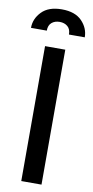

<svg xmlns="http://www.w3.org/2000/svg" viewBox="-118 -941 477 981"><g transform="rotate(10 120.5 -450.0)"><path d="M68 0V-700H173V0ZM120.5 -900Q189.5 -900 224.8 -863.5Q260 -827 260 -779.5H178Q178 -807.5 161.8 -821.2Q145.5 -835 120.5 -835Q95.5 -835 79.2 -821.2Q63 -807.5 63 -779.5H-19Q-19 -827 16.5 -863.5Q52 -900 120.5 -900Z"/></g></svg>

Font: Cabin Condensed Medium
Style: Regular
Weight: 500
Width: 3
Designer: Pablo Impallari
Foundry: Pablo Impallari. http://www.impallari.com Igino Marini. http://www.ikern.com
Version: Version 3.001; ttfautohint (v1.8.3)